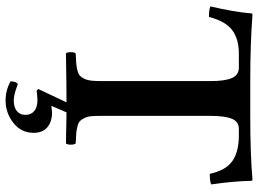

<svg xmlns="http://www.w3.org/2000/svg" viewBox="-136 -556 907 674"><g transform="rotate(90 317.0 -219.5)"><path d="M298.8 105 293 99.1 339.8 0Q282.2 0 168 2Q163.6 -2.4 163.6 -15.1Q163.6 -27.8 168 -32.2Q190.9 -33.2 203.4 -34.2Q215.8 -35.2 228.5 -38.6Q241.2 -42 246.8 -47.4Q252.4 -52.7 257.3 -63.2Q262.2 -73.7 263.7 -87.6Q265.1 -101.6 265.1 -123V-506.8Q265.1 -555.7 254.6 -580.3Q244.1 -605 217.8 -605H168.9Q117.2 -605 85.9 -581.3Q54.7 -557.6 40 -500Q15.1 -500 2.9 -504.9Q22.5 -587.9 27.8 -649.9Q27.8 -652.8 32.2 -652.8Q133.8 -645 265.1 -645H388.2Q520.5 -645 611.8 -652.8Q612.8 -652.8 614 -651.6Q615.2 -650.4 615.2 -649.9Q616.7 -583.5 627.9 -507.8Q617.2 -502.9 590.8 -502.9Q578.6 -559.1 546.1 -582Q513.7 -605 455.1 -605H433.1Q407.2 -605 397.2 -580.1Q387.2 -555.2 387.2 -503.9V-123Q387.2 -101.6 388.4 -87.6Q389.6 -73.7 394.8 -63.2Q399.9 -52.7 405.3 -47.4Q410.6 -42 423.3 -38.6Q436 -35.2 448.5 -34.2Q460.9 -33.2 483.9 -32.2Q488.3 -27.8 488.3 -15.1Q488.3 -2.4 483.9 2Q465.8 1.5 429.7 1Q393.6 0.5 375 0L352.1 53.2Q371.6 50.8 375 50.8Q407.2 50.8 427 67.1Q446.8 83.5 446.8 115.2Q446.8 159.2 411.9 186.5Q377 213.9 333 213.9Q298.3 213.9 266.1 196.8Q266.1 176.3 275.9 170.9Q293 177.2 299.3 179.2Q305.7 181.2 314.9 183.1Q324.2 185.1 334 185.1Q356.9 185.1 370.4 174.3Q383.8 163.6 383.8 144Q383.8 125 370.6 113.5Q357.4 102.1 332 102.1Q317.4 102.1 298.8 105Z"/></g></svg>

Font: Common Serif SemiBold
Style: Regular
Weight: 600
Designer: Philipp H. Poll, Khaled Hosny
Foundry: Stefan Peev, Context Ltd.
Version: Version 1.026